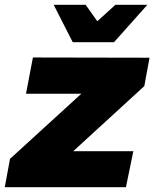

<svg xmlns="http://www.w3.org/2000/svg" viewBox="-43 -785 647 805"><path d="M584 -543 562 -424 264 -151H516L485 0H-23L-1 -119L298 -392H66L95 -544ZM441 -765H575L435 -608H262L182 -765H316L365 -696Z"/></svg>

Font: Gontserrat ExtraBold
Style: Italic
Weight: 800
Italic angle: -11.3°
Designer: Julieta Ulanovsky
Foundry: Julieta Ulanovsky
Version: Version 6.001